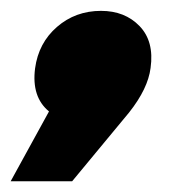

<svg xmlns="http://www.w3.org/2000/svg" viewBox="-32 -217 317 357"><path d="M-12.2 120.1 59.1 -9.8Q26.4 -36.6 33.2 -89.8Q39.6 -137.2 74 -167Q108.4 -196.8 155.8 -196.8Q200.2 -196.8 227.5 -168.5Q254.9 -140.1 248 -90.8Q243.2 -52.2 208 -7.8L102.1 120.1Z"/></svg>

Font: Trueno UltraBlack
Style: Italic
Weight: 950
Designer: Julieta Ulanovsky
Foundry: Julieta Ulanovsky
Version: Version 3.001b | FøM Fix